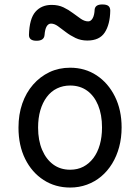

<svg xmlns="http://www.w3.org/2000/svg" viewBox="-20 -823 629 862"><path d="M295 19Q228 19 175.5 -15Q123 -49 93 -109.5Q63 -170 63 -250Q63 -309 80 -358Q97 -407 128.5 -443Q160 -479 202 -499Q244 -519 295 -519Q362 -519 414 -484.5Q466 -450 496 -389.5Q526 -329 526 -251Q526 -204 515 -163Q504 -122 483.5 -88.5Q463 -55 434.5 -31Q406 -7 370.5 6Q335 19 295 19ZM295 -61Q328 -61 354 -74.5Q380 -88 399 -113Q418 -138 428 -173Q438 -208 438 -251Q438 -308 420.5 -350.5Q403 -393 371 -416Q339 -439 295 -439Q263 -439 236 -426Q209 -413 190 -387.5Q171 -362 161 -327.5Q151 -293 151 -250Q151 -193 169 -150.5Q187 -108 219 -84.5Q251 -61 295 -61ZM144 -640Q110 -640 110 -666Q112 -739 139 -770Q166 -801 212 -801Q242 -801 265 -790Q288 -779 307 -764.5Q326 -750 343 -738.5Q360 -727 376 -727Q388 -727 396 -741Q404 -755 405 -781Q408 -803 439 -803Q459 -803 467 -796Q475 -789 475 -775Q474 -714 450.5 -677.5Q427 -641 372 -641Q343 -641 319 -652.5Q295 -664 275.5 -679Q256 -694 240 -705.5Q224 -717 209 -717Q197 -717 189.5 -704.5Q182 -692 180 -666Q179 -653 170 -646.5Q161 -640 144 -640Z"/></svg>

Font: Playwrite NG Modern
Style: Regular
Weight: 400
Designer: Veronika Burian, José Scaglione
Foundry: TypeTogether
Version: Version 1.002